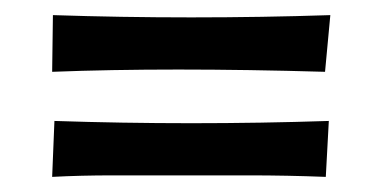

<svg xmlns="http://www.w3.org/2000/svg" viewBox="-20 -427 502 254"><path d="M49 -332 50 -407Q140 -404 233 -404Q327 -404 417 -407L410 -332Q307 -335 216 -335Q126 -335 49 -332ZM49 -193 52 -267Q142 -264 233 -264Q325 -264 415 -267L411 -193Q359 -195 310.5 -195Q262 -195 217 -195Q171 -195 129 -195Q87 -195 49 -193Z"/></svg>

Font: Maname
Style: Regular
Weight: 400
Designer: Pathum Egodawatta
Foundry: mooniak
Version: Version 1.000; ttfautohint (v1.8.4.7-5d5b)